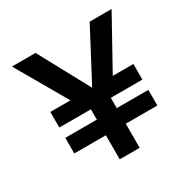

<svg xmlns="http://www.w3.org/2000/svg" viewBox="-157 -850 994 1001"><g transform="rotate(-30 340.0 -350.0)"><path d="M285 -145H95V-239H285V-301H95V-395H216L40 -700H182L347 -395L508 -700H640L471 -395H595V-301H405V-239H595V-145H405V0H285Z"/></g></svg>

Font: .
Style: 
Weight: 500
Designer: A.Korolkova, Vitaly Kuzmin
Foundry: ParaType Ltd
Version: Version 1.000; Glyphs 3.2, build 3192.0